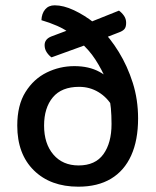

<svg xmlns="http://www.w3.org/2000/svg" viewBox="-20 -689 587 723"><path d="M366 -543 334 -531 174 -473Q164 -480 156 -492Q148 -504 148 -519Q148 -542 174 -552L262 -585L303 -599L428 -649Q439 -641 447 -629.5Q455 -618 455 -603Q455 -587 448.5 -579.5Q442 -572 428 -567ZM418 -363 404 -287Q384 -322 351 -342Q318 -362 278 -362Q212 -362 179 -322.5Q146 -283 146 -216Q146 -148 181 -107Q216 -66 276 -66Q339 -66 369.5 -108.5Q400 -151 400 -222Q400 -255 397.5 -281.5Q395 -308 389 -334Q387 -350 387 -356.5Q387 -363 386.5 -368.5Q386 -374 382 -384Q363 -428 339 -465Q315 -502 280 -532Q271 -540 264.5 -546.5Q258 -553 249 -560Q224 -579 195.5 -591.5Q167 -604 136 -613Q137 -638 150 -653.5Q163 -669 186 -669Q219 -669 258.5 -650.5Q298 -632 336 -602Q343 -595 346 -593Q349 -591 356 -584Q395 -546 427.5 -493Q460 -440 480 -377Q500 -314 500 -243Q500 -161 474 -103.5Q448 -46 398 -16Q348 14 275 14Q170 14 107.5 -47.5Q45 -109 45 -216Q45 -293 76 -342.5Q107 -392 156 -416Q205 -440 260 -440Q315 -440 354.5 -418.5Q394 -397 418 -363Z"/></svg>

Font: Baloo Tamma 2 Medium
Style: Regular
Weight: 500
Designer: Divya Kowshik, Shuchita Grover and Ek Type
Foundry: Ek Type
Version: Version 1.700